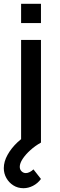

<svg xmlns="http://www.w3.org/2000/svg" viewBox="-31 -750 316 1010"><path d="M80 -628.5V-730H184.5V-628.5ZM92.5 240Q62.5 240 39.2 225.2Q16 210.5 2.5 186.5Q-11 162.5 -11 134.5Q-11 100 8.8 64.5Q28.5 29 61.5 -2Q70.5 -10.5 80 -18V-540H184.5V0Q154 17 128.8 39.8Q103.5 62.5 88.2 85.8Q73 109 73 127.5Q73 142 82.5 151.2Q92 160.5 105 160.5Q114.5 160.5 125 155.2Q135.5 150 145 141L184.5 191.5Q167 215 142.5 227.5Q118 240 92.5 240Z"/></svg>

Font: Cns Manrope SemBd
Style: Regular
Weight: 600
Designer: Mikhail Sharanda
Foundry: Mikhail Sharanda
Version: Version 4.504